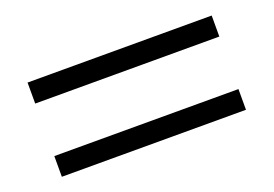

<svg xmlns="http://www.w3.org/2000/svg" viewBox="-56 -550 832 584"><g transform="rotate(-20 360.0 -257.5)"><path d="M658 -342H62V-410H658ZM658 -105H62V-172H658Z"/></g></svg>

Font: STIX Two Text
Style: Regular
Weight: 400
Designer: Ross Mills, John Hudson & Paul Hanslow, Tiro Typeworks Ltd; with prior portions MicroPress Inc., and Coen Hoffman.
Foundry: Tiro Typeworks Ltd
Version: Version 2.13 b171